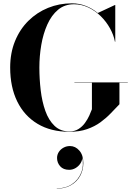

<svg xmlns="http://www.w3.org/2000/svg" viewBox="-20 -780 796 1151"><path d="M426 -286H746V-284H696V-155Q671.5 -129.5 644.2 -101Q617 -72.5 582.5 -47.2Q548 -22 502.5 -6Q457 10 396 10Q284.5 10 205 -37.8Q125.5 -85.5 83.2 -172Q41 -258.5 41 -375Q41 -462.5 70 -533.5Q99 -604.5 150 -655Q201 -705.5 268 -732.8Q335 -760 411 -760Q455 -760 494.5 -744.5Q534 -729 566 -702L669 -750H671V-530H669Q661.5 -570.5 639.2 -610.5Q617 -650.5 584 -683Q551 -715.5 509.8 -735Q468.5 -754.5 423.5 -754.5Q367.5 -754.5 328 -721.5Q288.5 -688.5 263.8 -633.2Q239 -578 227.5 -510.8Q216 -443.5 216 -375Q216 -307 224 -239Q232 -171 251.8 -115.2Q271.5 -59.5 306.8 -25.8Q342 8 396 8Q427.5 8 450.5 -6.5Q473.5 -21 489.2 -42.8Q505 -64.5 515.2 -87Q525.5 -109.5 531 -125V-284H426ZM320.5 351V349.5Q373 349.5 411.2 324Q449.5 298.5 466.8 255Q484 211.5 472.5 158.5H473.5Q474.5 179.5 463.5 197.5Q452.5 215.5 434.2 226.8Q416 238 394.5 238Q359.5 238 340.8 216.8Q322 195.5 322 167Q322 147.5 332.5 131.2Q343 115 360.8 105.2Q378.5 95.5 399.5 95.5Q432 95.5 455.8 122.8Q479.5 150 479.5 197Q479.5 240 460.2 274.8Q441 309.5 405.2 330.2Q369.5 351 320.5 351Z"/></svg>

Font: Bodoni Moda 96pt
Style: Bold
Weight: 700
Version: Version 2.005